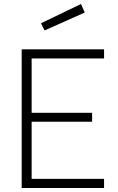

<svg xmlns="http://www.w3.org/2000/svg" viewBox="-20 -945 592 965"><path d="M89 0V-697H503V-651H139V-378H443V-333H139V-46H503V0ZM204 -792 186 -828 387 -925 406 -882Z"/></svg>

Font: Cairo Play Light
Style: Regular
Weight: 300
Version: Version 3.119